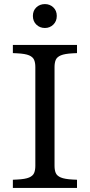

<svg xmlns="http://www.w3.org/2000/svg" viewBox="-20 -920 440 940"><path d="M43 0V-40L64 -41Q104 -43 122.5 -51Q141 -59 147 -73Q153 -87 153 -108V-592Q153 -613 147 -627Q141 -641 122.5 -649Q104 -657 64 -659L43 -660V-700H357V-660L336 -659Q297 -657 278 -649Q259 -641 253 -627Q247 -613 247 -592V-108Q247 -87 253 -73Q259 -59 278 -51Q297 -43 336 -41L357 -40V0ZM200 -783Q175 -783 158 -799.5Q141 -816 141 -842Q141 -868 158 -884Q175 -900 200 -900Q224 -900 241 -884Q258 -868 258 -842Q258 -816 241 -799.5Q224 -783 200 -783Z"/></svg>

Font: Hedvig Letters Serif 12pt
Style: Regular
Weight: 400
Designer: Alexander Örn & Tor Weibull
Foundry: Kanon Foundry
Version: Version 1.000; ttfautohint (v1.8.4.7-5d5b)